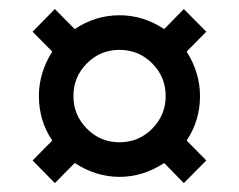

<svg xmlns="http://www.w3.org/2000/svg" viewBox="-20 -536 540 434"><path d="M98.1 -218.3Q67.9 -263.2 67.9 -318.8Q67.9 -371.6 98.1 -419.4L53.7 -464.4L104 -515.6L148.9 -470.2Q195.8 -501.5 250 -501.5Q304.2 -501.5 351.1 -470.2L395.5 -515.6L446.3 -464.4L401.9 -419.4Q432.1 -371.6 432.1 -318.8Q432.1 -263.7 401.9 -218.3L446.3 -173.3L395.5 -122.1L351.1 -167.5Q303.2 -136.2 250 -136.2Q197.3 -136.2 148.9 -167.5L104 -122.1L53.7 -173.3ZM146 -318.8Q146 -275.9 176.5 -245.1Q207 -214.4 250 -214.4Q293.5 -214.4 324 -245.1Q354.5 -275.9 354.5 -318.8Q354.5 -362.3 324 -392.8Q293.5 -423.3 250 -423.3Q207 -423.3 176.5 -392.8Q146 -362.3 146 -318.8Z"/></svg>

Font: Anta
Style: Regular
Weight: 400
Designer: Sergej Lebedev
Foundry: Sergej Lebedev
Version: Version 1.000; ttfautohint (v1.8.4.7-5d5b)